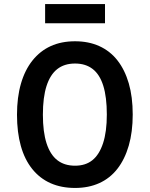

<svg xmlns="http://www.w3.org/2000/svg" viewBox="-20 -919 741 949"><path d="M351 10Q283 10 230 -13.5Q177 -37 139.5 -83.5Q102 -130 83 -197.5Q64 -265 64 -352Q64 -438 83.5 -505.5Q103 -573 140.5 -620Q178 -667 230.5 -691Q283 -715 351 -715Q418 -715 471 -691Q524 -667 560.5 -620.5Q597 -574 616.5 -507Q636 -440 636 -353Q636 -267 616.5 -199.5Q597 -132 560.5 -85Q524 -38 471 -14Q418 10 351 10ZM351 -100Q403 -100 437 -127.5Q471 -155 489.5 -211.5Q508 -268 508 -353Q508 -439 490.5 -495Q473 -551 438 -578Q403 -605 351 -605Q298 -605 263 -577.5Q228 -550 210 -494Q192 -438 192 -352Q192 -267 210 -211Q228 -155 263 -127.5Q298 -100 351 -100ZM203 -804V-899H499V-804Z"/></svg>

Font: Nunito Sans 7pt Condensed
Style: Bold
Weight: 700
Width: 3
Designer: Vernon Adams
Foundry: Vernon Adams
Version: Version 3.101;gftools[0.9.27]